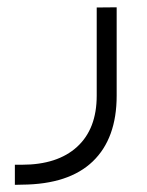

<svg xmlns="http://www.w3.org/2000/svg" viewBox="-20 -287 409 536"><path d="M41 172.9Q140.6 172.9 195.3 122.8Q250 72.8 250 -20V-266.1L305.7 -266.6V-20Q305.7 99.6 239 163.6Q172.4 227.5 42 228.5L21.5 229V172.9Z"/></svg>

Font: Shabnam Thin FD
Style: Thin-FD
Weight: 100
Foundry: DejaVu fonts team - Redesigned by Saber Rastikerdar - Based on Vazir font
Version: Version 5.0.0